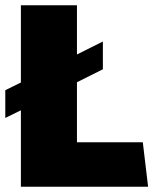

<svg xmlns="http://www.w3.org/2000/svg" viewBox="-22 -706 586 726"><path d="M57 0V-289L-2 -260V-365L57 -394V-686H269V-500L367 -549V-444L269 -395V-168H518L538 0Z"/></svg>

Font: Chivo Black
Style: Regular
Weight: 900
Designer: Hector Gatti
Foundry: Omnibus-Type
Version: Version 1.007